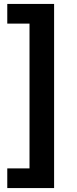

<svg xmlns="http://www.w3.org/2000/svg" viewBox="-20 -762 390 976"><path d="M17 194V94H130V-642H17V-742H255V194Z"/></svg>

Font: Montserrat Alternates SemiBold
Style: Regular
Weight: 600
Designer: Julieta Ulanovsky
Foundry: Julieta Ulanovsky
Version: Version 7.200